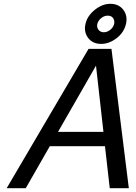

<svg xmlns="http://www.w3.org/2000/svg" viewBox="-20 -986 710 1006"><path d="M544 -904Q526 -904 510 -891Q495 -879 490 -861Q486 -843 496 -830Q506 -817 524 -817Q542 -817 558 -830Q573 -842 578 -860Q582 -878 572 -892Q563 -904 544 -904ZM558 -966Q602 -966 626 -935Q650 -903 640 -860Q629 -815 591 -786Q552 -756 510 -756Q466 -756 442 -787Q418 -819 428 -861Q437 -902 476 -934Q516 -966 558 -966ZM15 0 444 -730H474H534H564L655 0H555L530 -220H241L115 0ZM483 -642 284 -295H522Z"/></svg>

Font: Miedinger
Style: Italic
Weight: 400
Italic angle: -13°
Version: Version 001.000